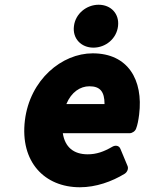

<svg xmlns="http://www.w3.org/2000/svg" viewBox="-20 -753 636 810"><path d="M85 -245C64 -70 168 37 317 37C385 37 452 13 506 -20C517 -27 523 -42 518 -53L488 -125C482 -140 466 -141 454 -134C418 -113 387 -102 350 -102C291 -102 254 -132 245 -191H527C537 -191 550 -199 554 -210C560 -225 564 -246 567 -270C585 -416 520 -528 371 -528C241 -528 106 -417 85 -245ZM260 -314C281 -365 319 -389 357 -389C402 -389 421 -367 421 -314ZM374 -552C426 -552 472 -590 478 -643C484 -695 448 -733 396 -733C345 -733 298 -695 292 -643C285 -590 323 -552 374 -552Z"/></svg>

Font: Falling Sky
Style: BlkObl
Weight: 900
Designer: Paul D. Hunt
Foundry: Adobe Systems Incorporated
Version: Version 1.02